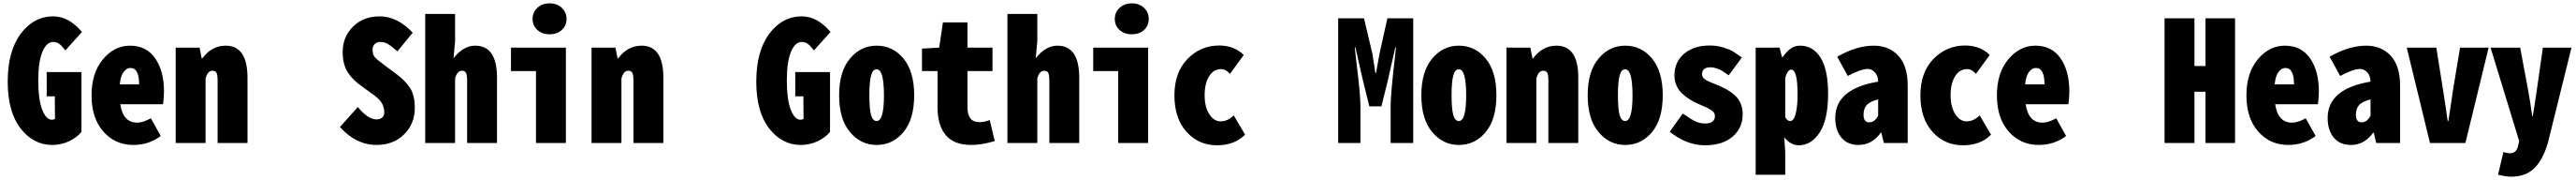

<svg xmlns="http://www.w3.org/2000/svg" viewBox="-20 -858 15484 1080"><path d="M293.9 11.7Q180.7 11.7 103.5 -87.9Q26.4 -187.5 26.4 -368.2Q26.4 -550.8 104.5 -655.3Q182.6 -759.8 300.8 -759.8Q393.6 -759.8 472.7 -666L373 -555.7Q356.4 -576.2 349.1 -584Q341.8 -591.8 329.1 -599.1Q316.4 -606.4 299.8 -606.4Q259.8 -606.4 234.9 -546.9Q210 -487.3 210 -376Q210 -261.7 233.4 -200.7Q256.8 -139.6 292 -139.6Q303.7 -139.6 310.5 -144.5L309.6 -280.3H260.7V-425.8H469.7V-66.4Q440.4 -31.2 393.6 -9.8Q346.7 11.7 293.9 11.7Z M781.2 11.7Q672.9 11.7 601.6 -68.4Q530.3 -148.4 530.3 -286.1Q530.3 -419.9 598.6 -502Q667 -584 761.7 -584Q860.4 -584 913.1 -507.8Q965.8 -431.6 965.8 -309.6Q965.8 -273.4 960 -232.4H703.1Q719.7 -122.1 804.7 -122.1Q839.8 -122.1 886.7 -148.4L946.3 -42Q875 11.7 781.2 11.7ZM700.2 -351.6H816.4Q816.4 -450.2 764.6 -450.2Q740.2 -450.2 722.2 -424.8Q704.1 -399.4 700.2 -351.6Z M1036.1 0V-572.3H1179.7L1192.4 -507.8H1196.3Q1252.9 -584 1336.9 -584Q1467.8 -584 1467.8 -391.6V0H1288.1V-376Q1288.1 -409.2 1281.2 -421.4Q1274.4 -433.6 1256.8 -433.6Q1228.5 -433.6 1215.8 -387.7V0Z M2243.2 11.7Q2121.1 11.7 2023.4 -95.7L2130.9 -215.8Q2192.4 -141.6 2243.2 -141.6Q2265.6 -141.6 2277.8 -152.8Q2290 -164.1 2290 -183.6Q2290 -216.8 2272.9 -243.2Q2255.9 -269.5 2215.8 -295.9L2158.2 -337.9Q2101.6 -376 2070.8 -423.8Q2040 -471.7 2040 -545.9Q2040 -636.7 2102.1 -698.2Q2164.1 -759.8 2262.7 -759.8Q2368.2 -759.8 2460.9 -662.1L2369.1 -549.8Q2332 -582 2311.5 -594.2Q2291 -606.4 2264.6 -606.4Q2246.1 -606.4 2232.9 -593.8Q2219.7 -581.1 2219.7 -559.6Q2219.7 -531.2 2232.9 -515.6Q2246.1 -500 2290 -467.8Q2299.8 -460 2305.7 -456.1L2360.4 -416Q2418 -373 2445.8 -329.1Q2473.6 -285.2 2473.6 -210Q2473.6 -116.2 2409.7 -52.2Q2345.7 11.7 2243.2 11.7Z M2536.1 0V-774.4H2715.8V-610.4L2706.1 -507.8Q2764.6 -584 2836.9 -584Q2967.8 -584 2967.8 -391.6V0H2788.1V-376Q2788.1 -409.2 2781.2 -421.4Q2774.4 -433.6 2756.8 -433.6Q2728.5 -433.6 2715.8 -387.7V0Z M3202.1 0V-431.6H3051.8V-572.3H3381.8V0ZM3357.4 -678.2Q3329.1 -652.3 3284.2 -652.3Q3239.3 -652.3 3210.4 -678.2Q3181.6 -704.1 3181.6 -744.1Q3181.6 -784.2 3210.4 -811Q3239.3 -837.9 3284.2 -837.9Q3329.1 -837.9 3357.4 -811Q3385.7 -784.2 3385.7 -744.1Q3385.7 -704.1 3357.4 -678.2Z M3536.1 0V-572.3H3679.7L3692.4 -507.8H3696.3Q3752.9 -584 3836.9 -584Q3967.8 -584 3967.8 -391.6V0H3788.1V-376Q3788.1 -409.2 3781.2 -421.4Q3774.4 -433.6 3756.8 -433.6Q3728.5 -433.6 3715.8 -387.7V0Z M4793.9 11.7Q4680.7 11.7 4603.5 -87.9Q4526.4 -187.5 4526.4 -368.2Q4526.4 -550.8 4604.5 -655.3Q4682.6 -759.8 4800.8 -759.8Q4893.6 -759.8 4972.7 -666L4873 -555.7Q4856.4 -576.2 4849.1 -584Q4841.8 -591.8 4829.1 -599.1Q4816.4 -606.4 4799.8 -606.4Q4759.8 -606.4 4734.9 -546.9Q4710 -487.3 4710 -376Q4710 -261.7 4733.4 -200.7Q4756.8 -139.6 4792 -139.6Q4803.7 -139.6 4810.5 -144.5L4809.6 -280.3H4760.7V-425.8H4969.7V-66.4Q4940.4 -31.2 4893.6 -9.8Q4846.7 11.7 4793.9 11.7Z M5250 11.7Q5154.3 11.7 5089.4 -65.9Q5024.4 -143.6 5024.4 -286.1Q5024.4 -428.7 5089.4 -506.3Q5154.3 -584 5250 -584Q5346.7 -584 5411.1 -506.8Q5475.6 -429.7 5475.6 -286.1Q5475.6 -142.6 5411.1 -65.4Q5346.7 11.7 5250 11.7ZM5250 -131.8Q5293.9 -131.8 5293.9 -286.1Q5293.9 -442.4 5250 -442.4Q5226.6 -442.4 5216.3 -404.8Q5206.1 -367.2 5206.1 -286.1Q5206.1 -205.1 5216.3 -168.5Q5226.6 -131.8 5250 -131.8Z M5818.4 11.7Q5714.8 11.7 5665.5 -47.4Q5616.2 -106.4 5616.2 -211.9V-431.6H5522.5V-566.4L5626 -572.3L5648.4 -723.6H5795.9V-572.3H5946.3V-431.6H5795.9V-213.9Q5795.9 -125 5868.2 -125Q5895.5 -125 5929.7 -137.7L5960 -11.7Q5882.8 11.7 5818.4 11.7Z M6036.1 0V-774.4H6215.8V-610.4L6206.1 -507.8Q6264.6 -584 6336.9 -584Q6467.8 -584 6467.8 -391.6V0H6288.1V-376Q6288.1 -409.2 6281.2 -421.4Q6274.4 -433.6 6256.8 -433.6Q6228.5 -433.6 6215.8 -387.7V0Z M6702.1 0V-431.6H6551.8V-572.3H6881.8V0ZM6857.4 -678.2Q6829.1 -652.3 6784.2 -652.3Q6739.3 -652.3 6710.4 -678.2Q6681.6 -704.1 6681.6 -744.1Q6681.6 -784.2 6710.4 -811Q6739.3 -837.9 6784.2 -837.9Q6829.1 -837.9 6857.4 -811Q6885.7 -784.2 6885.7 -744.1Q6885.7 -704.1 6857.4 -678.2Z M7295.9 13.7Q7185.5 13.7 7112.8 -66.9Q7040 -147.5 7040 -286.1Q7040 -423.8 7118.7 -504.4Q7197.3 -585 7309.6 -585Q7398.4 -585 7457 -528.3L7374 -415Q7348.6 -443.4 7321.3 -443.4Q7275.4 -443.4 7248.5 -400.4Q7221.7 -357.4 7221.7 -286.1Q7221.7 -216.8 7249.5 -173.3Q7277.3 -129.9 7317.4 -129.9Q7360.4 -129.9 7396.5 -166L7464.8 -49.8Q7401.4 13.7 7295.9 13.7Z M8024.4 0V-748H8179.7L8230.5 -534.2L8248 -419.9H8252L8272.5 -534.2L8320.3 -748H8475.6V0H8339.8V-221.7Q8339.8 -258.8 8345.7 -324.7Q8351.6 -390.6 8360.8 -472.2Q8370.1 -553.7 8372.1 -574.2H8368.2L8320.3 -364.3L8284.2 -219.7H8211.9L8175.8 -364.3L8127.9 -574.2H8124Q8126 -549.8 8135.7 -471.2Q8145.5 -392.6 8151.9 -325.7Q8158.2 -258.8 8158.2 -221.7V0Z M8750 11.7Q8654.3 11.7 8589.4 -65.9Q8524.4 -143.6 8524.4 -286.1Q8524.4 -428.7 8589.4 -506.3Q8654.3 -584 8750 -584Q8846.7 -584 8911.1 -506.8Q8975.6 -429.7 8975.6 -286.1Q8975.6 -142.6 8911.1 -65.4Q8846.7 11.7 8750 11.7ZM8750 -131.8Q8793.9 -131.8 8793.9 -286.1Q8793.9 -442.4 8750 -442.4Q8726.6 -442.4 8716.3 -404.8Q8706.1 -367.2 8706.1 -286.1Q8706.1 -205.1 8716.3 -168.5Q8726.6 -131.8 8750 -131.8Z M9036.1 0V-572.3H9179.7L9192.4 -507.8H9196.3Q9252.9 -584 9336.9 -584Q9467.8 -584 9467.8 -391.6V0H9288.1V-376Q9288.1 -409.2 9281.2 -421.4Q9274.4 -433.6 9256.8 -433.6Q9228.5 -433.6 9215.8 -387.7V0Z M9750 11.7Q9654.3 11.7 9589.4 -65.9Q9524.4 -143.6 9524.4 -286.1Q9524.4 -428.7 9589.4 -506.3Q9654.3 -584 9750 -584Q9846.7 -584 9911.1 -506.8Q9975.6 -429.7 9975.6 -286.1Q9975.6 -142.6 9911.1 -65.4Q9846.7 11.7 9750 11.7ZM9750 -131.8Q9793.9 -131.8 9793.9 -286.1Q9793.9 -442.4 9750 -442.4Q9726.6 -442.4 9716.3 -404.8Q9706.1 -367.2 9706.1 -286.1Q9706.1 -205.1 9716.3 -168.5Q9726.6 -131.8 9750 -131.8Z M10228.5 13.7Q10120.1 13.7 10017.6 -67.4L10095.7 -176.8Q10143.6 -143.6 10170.4 -130.4Q10197.3 -117.2 10231.4 -117.2Q10289.1 -117.2 10289.1 -162.1Q10289.1 -171.9 10284.7 -180.2Q10280.3 -188.5 10268.6 -196.3Q10256.8 -204.1 10248.5 -208.5Q10240.2 -212.9 10218.3 -222.2Q10196.3 -231.4 10185.5 -236.3Q10158.2 -249 10137.7 -261.7Q10117.2 -274.4 10094.2 -294.9Q10071.3 -315.4 10058.6 -343.8Q10045.9 -372.1 10045.9 -405.3Q10045.9 -486.3 10104 -535.6Q10162.1 -585 10257.8 -585Q10301.8 -585 10339.8 -573.2Q10377.9 -561.5 10397.9 -549.3Q10418 -537.1 10451.2 -512.7L10372.1 -406.2Q10342.8 -426.8 10331.5 -433.6Q10320.3 -440.4 10301.3 -447.3Q10282.2 -454.1 10262.7 -454.1Q10211.9 -454.1 10211.9 -413.1Q10211.9 -403.3 10216.3 -395.5Q10220.7 -387.7 10231.9 -380.4Q10243.2 -373 10252 -369.1Q10260.7 -365.2 10281.7 -356.9Q10302.7 -348.6 10314.5 -343.8Q10342.8 -331.1 10363.3 -319.3Q10383.8 -307.6 10407.2 -287.6Q10430.7 -267.6 10443.4 -238.3Q10456.1 -209 10456.1 -171.9Q10456.1 -90.8 10396 -38.6Q10335.9 13.7 10228.5 13.7Z M10534.2 190.4V-572.3H10677.7L10692.4 -515.6H10696.3Q10721.7 -549.8 10745.1 -566.9Q10768.6 -584 10801.8 -584Q10879.9 -584 10924.8 -511.2Q10969.7 -438.5 10969.7 -295.9Q10969.7 -141.6 10919.4 -64Q10869.1 13.7 10793.9 13.7Q10744.1 13.7 10706.1 -34.2L10711.9 53.7V190.4ZM10742.2 -131.8Q10752.9 -131.8 10762.2 -144.5Q10771.5 -157.2 10778.8 -195.3Q10786.1 -233.4 10786.1 -292Q10786.1 -440.4 10748 -440.4Q10726.6 -440.4 10711.9 -391.6V-156.2Q10722.7 -131.8 10742.2 -131.8Z M11152.3 11.7Q11085.9 11.7 11049.3 -32.7Q11012.7 -77.1 11012.7 -150.4Q11012.7 -325.2 11270.5 -368.2Q11269.5 -404.3 11250.5 -424.3Q11231.4 -444.3 11208 -444.3Q11167 -444.3 11087.9 -402.3L11024.4 -517.6Q11140.6 -584 11244.1 -584Q11335.9 -584 11392.1 -523.4Q11448.2 -462.9 11448.2 -343.8V0H11304.7L11290 -61.5H11286.1Q11233.4 11.7 11152.3 11.7ZM11216.8 -124Q11250 -124 11270.5 -164.1V-261.7Q11220.7 -249 11201.7 -227.5Q11182.6 -206.1 11182.6 -169.9Q11182.6 -124 11216.8 -124Z M11780.3 13.7Q11669.9 13.7 11597.2 -66.9Q11524.4 -147.5 11524.4 -286.1Q11524.4 -423.8 11603 -504.4Q11681.6 -585 11793.9 -585Q11882.8 -585 11941.4 -528.3L11858.4 -415Q11833 -443.4 11805.7 -443.4Q11759.8 -443.4 11732.9 -400.4Q11706.1 -357.4 11706.1 -286.1Q11706.1 -216.8 11733.9 -173.3Q11761.7 -129.9 11801.8 -129.9Q11844.7 -129.9 11880.9 -166L11949.2 -49.8Q11885.7 13.7 11780.3 13.7Z M12235.4 11.7Q12127 11.7 12055.7 -68.4Q11984.4 -148.4 11984.4 -286.1Q11984.4 -419.9 12052.7 -502Q12121.1 -584 12215.8 -584Q12314.5 -584 12367.2 -507.8Q12419.9 -431.6 12419.9 -309.6Q12419.9 -273.4 12414.1 -232.4H12157.2Q12173.8 -122.1 12258.8 -122.1Q12293.9 -122.1 12340.8 -148.4L12400.4 -42Q12329.1 11.7 12235.4 11.7ZM12154.3 -351.6H12270.5Q12270.5 -450.2 12218.8 -450.2Q12194.3 -450.2 12176.3 -424.8Q12158.2 -399.4 12154.3 -351.6Z M12992.2 0V-748H13171.9V-461.9H13238.3V-748H13416V0H13238.3V-307.6H13171.9V0Z M13735.4 11.7Q13627 11.7 13555.7 -68.4Q13484.4 -148.4 13484.4 -286.1Q13484.4 -419.9 13552.7 -502Q13621.1 -584 13715.8 -584Q13814.5 -584 13867.2 -507.8Q13919.9 -431.6 13919.9 -309.6Q13919.9 -273.4 13914.1 -232.4H13657.2Q13673.8 -122.1 13758.8 -122.1Q13793.9 -122.1 13840.8 -148.4L13900.4 -42Q13829.1 11.7 13735.4 11.7ZM13654.3 -351.6H13770.5Q13770.5 -450.2 13718.8 -450.2Q13694.3 -450.2 13676.3 -424.8Q13658.2 -399.4 13654.3 -351.6Z M14112.3 11.7Q14045.9 11.7 14009.3 -32.7Q13972.7 -77.1 13972.7 -150.4Q13972.7 -325.2 14230.5 -368.2Q14229.5 -404.3 14210.4 -424.3Q14191.4 -444.3 14168 -444.3Q14127 -444.3 14047.9 -402.3L13984.4 -517.6Q14100.6 -584 14204.1 -584Q14295.9 -584 14352.1 -523.4Q14408.2 -462.9 14408.2 -343.8V0H14264.6L14250 -61.5H14246.1Q14193.4 11.7 14112.3 11.7ZM14176.8 -124Q14210 -124 14230.5 -164.1V-261.7Q14180.7 -249 14161.6 -227.5Q14142.6 -206.1 14142.6 -169.9Q14142.6 -124 14176.8 -124Z M14587.9 0 14448.2 -572.3H14626L14668 -307.6Q14671.9 -280.3 14681.2 -221.7Q14690.4 -163.1 14694.3 -131.8H14698.2Q14712.9 -220.7 14724.6 -307.6L14768.6 -572.3H14940.4L14800.8 0Z M15075.2 202.1Q15045.9 202.1 14997.1 190.4L15029.3 53.7Q15048.8 61.5 15068.4 61.5Q15109.4 61.5 15118.2 13.7L15124 -11.7L14952.1 -572.3H15129.9L15174.8 -334Q15192.4 -239.3 15202.1 -162.1H15206.1Q15223.6 -270.5 15232.4 -334L15266.6 -572.3H15438.5L15295.9 2Q15264.6 104.5 15212.9 153.3Q15161.1 202.1 15075.2 202.1Z"/></svg>

Font: Gen Shin Gothic Monospace Heavy
Style: Bold
Weight: 800
Designer: [Source Han Sans]
Ryoko NISHIZUKA  (kana & ideographs); Paul D. Hunt (Latin, Greek & Cyrillic); Wenlong ZHANG  (bopomofo
Version: Version 1.002.20150607